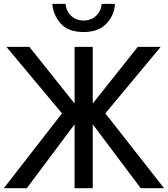

<svg xmlns="http://www.w3.org/2000/svg" viewBox="-23 -992 885 1012"><path d="M-2.9 0 303.7 -394.5 10.7 -745.1H131.8L370.1 -446.3V-745.1H465.8V-446.3L703.1 -745.1H824.2L532.2 -394.5L841.8 0H718.8L465.8 -336.9V0H370.1V-336.9L118.2 0ZM252.9 -971.7H323.2Q325.2 -934.6 351.6 -909.2Q377.9 -883.8 417 -883.8Q458 -883.8 484.4 -909.7Q510.7 -935.5 512.7 -971.7H583Q580.1 -913.1 538.6 -868.2Q497.1 -823.2 417 -823.2Q336.9 -823.2 296.9 -868.2Q256.8 -913.1 252.9 -971.7Z"/></svg>

Font: Gothic A1 Medium
Style: Regular
Weight: 500
Designer: HanYang I&C Co.,Ltd.
Foundry: HanYang I&C Co.,Ltd.
Version: Version 2.50